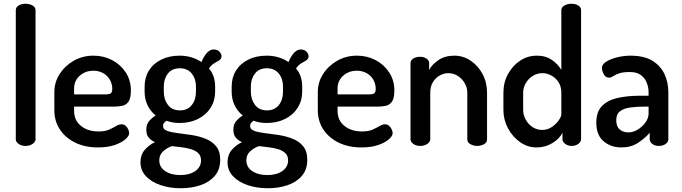

<svg xmlns="http://www.w3.org/2000/svg" viewBox="-20 -776 3625 1021"><path d="M116 0Q93 0 78.5 -11Q64 -22 64 -35V-722Q64 -737 78.5 -746.5Q93 -756 116 -756Q138 -756 153.5 -746.5Q169 -737 169 -722V-35Q169 -22 153.5 -11Q138 0 116 0Z M501 8Q433 8 381 -17Q329 -42 299 -86.5Q269 -131 269 -191V-286Q269 -339 297.5 -383Q326 -427 373 -453.5Q420 -480 477 -480Q531 -480 576 -456.5Q621 -433 648.5 -391Q676 -349 676 -295Q676 -253 663 -235Q650 -217 629 -213Q608 -209 585 -209H374V-186Q374 -136 410.5 -106.5Q447 -77 504 -77Q539 -77 561 -87Q583 -97 598 -106Q613 -115 626 -115Q639 -115 648 -107Q657 -99 662 -88Q667 -77 667 -68Q667 -53 646.5 -35Q626 -17 589 -4.5Q552 8 501 8ZM374 -274H540Q562 -274 569.5 -280Q577 -286 577 -304Q577 -330 564 -352.5Q551 -375 528 -387.5Q505 -400 476 -400Q448 -400 425 -388Q402 -376 388 -355Q374 -334 374 -306Z M941 225Q883 225 834 208.5Q785 192 756 161Q727 130 727 87Q727 47 750 20.5Q773 -6 804 -20Q784 -29 771 -44Q758 -59 758 -86Q758 -114 772 -131Q786 -148 808 -162Q780 -184 764.5 -216.5Q749 -249 749 -288V-316Q749 -364 772 -401Q795 -438 837.5 -459Q880 -480 935 -480Q969 -480 998.5 -471Q1028 -462 1051 -446Q1067 -483 1083.5 -498Q1100 -513 1115 -513Q1136 -513 1147 -501Q1158 -489 1158 -477Q1158 -469 1153.5 -462.5Q1149 -456 1141 -452Q1131 -447 1117.5 -438.5Q1104 -430 1091 -412Q1108 -393 1116 -368Q1124 -343 1124 -316V-288Q1124 -241 1100 -203Q1076 -165 1033 -143.5Q990 -122 935 -122Q896 -122 866 -134Q858 -129 852.5 -122.5Q847 -116 847 -106Q847 -88 869 -80Q891 -72 925.5 -68Q960 -64 999 -58Q1038 -52 1072.5 -38.5Q1107 -25 1129 1.5Q1151 28 1151 74Q1151 126 1122 159.5Q1093 193 1045.5 209Q998 225 941 225ZM939 155Q988 155 1018.5 133.5Q1049 112 1049 77Q1049 52 1034 38Q1019 24 995 17Q971 10 944.5 7Q918 4 894 1Q866 11 846.5 29.5Q827 48 827 76Q827 113 858.5 134Q890 155 939 155ZM937 -189Q977 -189 999.5 -217Q1022 -245 1022 -288V-316Q1022 -357 999.5 -385Q977 -413 936 -413Q895 -413 873 -385Q851 -357 851 -316V-289Q851 -247 873 -218Q895 -189 937 -189Z M1404 225Q1346 225 1297 208.5Q1248 192 1219 161Q1190 130 1190 87Q1190 47 1213 20.5Q1236 -6 1267 -20Q1247 -29 1234 -44Q1221 -59 1221 -86Q1221 -114 1235 -131Q1249 -148 1271 -162Q1243 -184 1227.5 -216.5Q1212 -249 1212 -288V-316Q1212 -364 1235 -401Q1258 -438 1300.5 -459Q1343 -480 1398 -480Q1432 -480 1461.5 -471Q1491 -462 1514 -446Q1530 -483 1546.5 -498Q1563 -513 1578 -513Q1599 -513 1610 -501Q1621 -489 1621 -477Q1621 -469 1616.5 -462.5Q1612 -456 1604 -452Q1594 -447 1580.5 -438.5Q1567 -430 1554 -412Q1571 -393 1579 -368Q1587 -343 1587 -316V-288Q1587 -241 1563 -203Q1539 -165 1496 -143.5Q1453 -122 1398 -122Q1359 -122 1329 -134Q1321 -129 1315.5 -122.5Q1310 -116 1310 -106Q1310 -88 1332 -80Q1354 -72 1388.5 -68Q1423 -64 1462 -58Q1501 -52 1535.5 -38.5Q1570 -25 1592 1.5Q1614 28 1614 74Q1614 126 1585 159.5Q1556 193 1508.5 209Q1461 225 1404 225ZM1402 155Q1451 155 1481.5 133.5Q1512 112 1512 77Q1512 52 1497 38Q1482 24 1458 17Q1434 10 1407.5 7Q1381 4 1357 1Q1329 11 1309.5 29.5Q1290 48 1290 76Q1290 113 1321.5 134Q1353 155 1402 155ZM1400 -189Q1440 -189 1462.5 -217Q1485 -245 1485 -288V-316Q1485 -357 1462.5 -385Q1440 -413 1399 -413Q1358 -413 1336 -385Q1314 -357 1314 -316V-289Q1314 -247 1336 -218Q1358 -189 1400 -189Z M1902 8Q1834 8 1782 -17Q1730 -42 1700 -86.5Q1670 -131 1670 -191V-286Q1670 -339 1698.5 -383Q1727 -427 1774 -453.5Q1821 -480 1878 -480Q1932 -480 1977 -456.5Q2022 -433 2049.5 -391Q2077 -349 2077 -295Q2077 -253 2064 -235Q2051 -217 2030 -213Q2009 -209 1986 -209H1775V-186Q1775 -136 1811.5 -106.5Q1848 -77 1905 -77Q1940 -77 1962 -87Q1984 -97 1999 -106Q2014 -115 2027 -115Q2040 -115 2049 -107Q2058 -99 2063 -88Q2068 -77 2068 -68Q2068 -53 2047.5 -35Q2027 -17 1990 -4.5Q1953 8 1902 8ZM1775 -274H1941Q1963 -274 1970.5 -280Q1978 -286 1978 -304Q1978 -330 1965 -352.5Q1952 -375 1929 -387.5Q1906 -400 1877 -400Q1849 -400 1826 -388Q1803 -376 1789 -355Q1775 -334 1775 -306Z M2215 0Q2192 0 2177.5 -11Q2163 -22 2163 -35V-440Q2163 -455 2177.5 -464.5Q2192 -474 2215 -474Q2234 -474 2248 -464.5Q2262 -455 2262 -440V-404Q2277 -433 2311.5 -456.5Q2346 -480 2396 -480Q2443 -480 2482.5 -453.5Q2522 -427 2546 -382.5Q2570 -338 2570 -283V-35Q2570 -18 2553.5 -9Q2537 0 2517 0Q2499 0 2482 -9Q2465 -18 2465 -35V-283Q2465 -309 2451.5 -333Q2438 -357 2415 -372Q2392 -387 2364 -387Q2340 -387 2318 -374.5Q2296 -362 2282 -339Q2268 -316 2268 -283V-35Q2268 -22 2252.5 -11Q2237 0 2215 0Z M2833 8Q2786 8 2746 -20Q2706 -48 2681.5 -93.5Q2657 -139 2657 -191V-283Q2657 -338 2681.5 -382.5Q2706 -427 2746 -453.5Q2786 -480 2835 -480Q2883 -480 2916 -456.5Q2949 -433 2965 -404V-722Q2965 -737 2981 -746.5Q2997 -756 3019 -756Q3041 -756 3055.5 -746.5Q3070 -737 3070 -722V-35Q3070 -22 3055.5 -11Q3041 0 3019 0Q3000 0 2985.5 -11Q2971 -22 2971 -35V-70Q2956 -39 2918 -15.5Q2880 8 2833 8ZM2863 -85Q2892 -85 2915 -101Q2938 -117 2951.5 -136.5Q2965 -156 2965 -168V-283Q2965 -316 2950 -339Q2935 -362 2912 -374.5Q2889 -387 2864 -387Q2836 -387 2812.5 -372Q2789 -357 2775.5 -333Q2762 -309 2762 -283V-191Q2762 -165 2775.5 -140Q2789 -115 2812 -100Q2835 -85 2863 -85Z M3284 8Q3229 8 3190 -24.5Q3151 -57 3151 -124Q3151 -181 3181 -212Q3211 -243 3263.5 -255Q3316 -267 3385 -267H3429V-285Q3429 -311 3419.5 -335.5Q3410 -360 3388.5 -376.5Q3367 -393 3330 -393Q3293 -393 3273 -386Q3253 -379 3241 -371Q3229 -363 3219 -363Q3201 -363 3191 -380.5Q3181 -398 3181 -416Q3181 -434 3204.5 -448.5Q3228 -463 3263 -471.5Q3298 -480 3332 -480Q3406 -480 3450 -452.5Q3494 -425 3514 -381Q3534 -337 3534 -286V-35Q3534 -21 3519.5 -10.5Q3505 0 3483 0Q3463 0 3449 -10.5Q3435 -21 3435 -35V-70Q3409 -40 3372 -16Q3335 8 3284 8ZM3322 -72Q3347 -72 3371.5 -87Q3396 -102 3412.5 -125Q3429 -148 3429 -172V-209H3404Q3366 -209 3332 -204.5Q3298 -200 3277.5 -184.5Q3257 -169 3257 -137Q3257 -103 3275.5 -87.5Q3294 -72 3322 -72Z"/></svg>

Font: Dosis ExtraLight SemiBold
Style: Regular
Weight: 600
Version: Version 3.001; ttfautohint (v1.8.2)